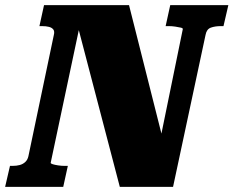

<svg xmlns="http://www.w3.org/2000/svg" viewBox="-56 -730 912 750"><path d="M-36 0 -17 -82H-7Q9 -82 21.5 -85.5Q34 -89 43 -97.5Q52 -106 55 -120L154 -592Q158 -607 152.5 -614.5Q147 -622 135.5 -625Q124 -628 108 -628H98L116 -710H448L585 -167L558 -127L658 -616Q659 -620 650.5 -622Q642 -624 629 -626Q616 -628 604 -628H591L609 -710H836L817 -628H807Q784 -628 767.5 -622Q751 -616 747 -594L620 0H412L237 -669L263 -665L142 -94Q142 -91 150 -88.5Q158 -86 171 -84Q184 -82 197 -82H209L191 0Z"/></svg>

Font: Roboto Serif ExtraBold
Style: Italic
Weight: 800
Italic angle: -10°
Version: Version 1.007